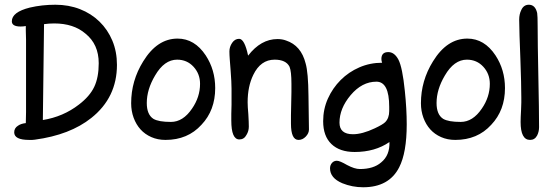

<svg xmlns="http://www.w3.org/2000/svg" viewBox="-20 -591 2327 811"><path d="M103 0Q40 0 40 -32Q40 -50 56 -60Q69 -69 89 -71Q90 -94 90 -117.5Q90 -141 90 -164V-366V-423Q89 -447 89 -461.5Q89 -476 89 -481Q84 -480 78 -479.5Q72 -479 67 -479Q30 -479 30 -501Q30 -540 106 -559Q157 -571 214 -571Q270 -571 317.5 -552.5Q365 -534 400 -500Q435 -466 454.5 -419.5Q474 -373 474 -317Q474 -179 366 -93Q276 -21 127 -1Q122 0 116 0Q110 0 103 0ZM161 -84Q247 -98 313 -149Q359 -184 378 -224Q397 -264 397 -324Q397 -404 341 -449Q291 -492 209 -492Q187 -492 166 -489Z M679 0Q646 0 619 -12Q592 -24 573.5 -44.5Q555 -65 544.5 -93.5Q534 -122 534 -155Q534 -250 585 -332Q644 -428 730 -428Q802 -428 849 -357Q889 -296 889 -219Q889 -125 831 -64Q773 0 679 0ZM702 -76Q753 -76 791 -132Q825 -181 825 -237Q825 -279 797.5 -309Q770 -339 728 -339Q674 -339 635 -272Q600 -213 600 -156Q600 -107 628 -89Q650 -76 702 -76Z M1241 0Q1209 0 1209 -69Q1209 -83 1209 -104Q1209 -125 1210 -153Q1211 -181 1211 -202Q1211 -223 1211 -237Q1211 -290 1203 -309Q1188 -339 1140 -339Q1081 -339 1050 -275Q1026 -226 1026 -159Q1026 -141 1029 -108Q1030 -91 1030.5 -78Q1031 -65 1031 -56Q1031 -37 1021 -21Q1011 -2 991 -2Q957 -2 957 -82Q957 -93 957 -109.5Q957 -126 958 -149V-216Q958 -229 957 -249Q956 -269 954 -295Q952 -321 950.5 -340.5Q949 -360 949 -374Q949 -393 960.5 -410Q972 -427 990 -427Q1013 -427 1028 -356Q1082 -426 1152 -426Q1172 -426 1188 -420Q1252 -399 1271 -323Q1282 -285 1283 -187L1285 -44Q1285 -28 1271.5 -14Q1258 0 1241 0Z M1514 200Q1468 200 1426 183Q1374 161 1374 120Q1374 107 1382 97.5Q1390 88 1403 88Q1415 88 1446 106Q1478 123 1500 123Q1558 123 1590 95Q1627 65 1625 9Q1564 51 1478 51Q1415 51 1380 17.5Q1345 -16 1345 -79Q1345 -130 1365 -174.5Q1385 -219 1419 -253Q1453 -287 1498 -306.5Q1543 -326 1594 -326Q1591 -334 1591 -342Q1591 -371 1620 -371Q1646 -371 1663 -339Q1680 -306 1690 -207Q1694 -169 1696 -133.5Q1698 -98 1698 -66Q1698 54 1666 116Q1623 200 1514 200ZM1471 -24Q1510 -24 1563 -49Q1580 -57 1591 -63.5Q1602 -70 1607 -75Q1624 -92 1624 -122V-140Q1624 -246 1570 -246Q1509 -246 1461 -189Q1414 -133 1414 -73Q1414 -24 1471 -24Z M1903 0Q1870 0 1843 -12Q1816 -24 1797.5 -44.5Q1779 -65 1768.5 -93.5Q1758 -122 1758 -155Q1758 -250 1809 -332Q1868 -428 1954 -428Q2026 -428 2073 -357Q2113 -296 2113 -219Q2113 -125 2055 -64Q1997 0 1903 0ZM1926 -76Q1977 -76 2015 -132Q2049 -181 2049 -237Q2049 -279 2021.5 -309Q1994 -339 1952 -339Q1898 -339 1859 -272Q1824 -213 1824 -156Q1824 -107 1852 -89Q1874 -76 1926 -76Z M2219 0Q2179 0 2179 -76Q2179 -84 2179.5 -97.5Q2180 -111 2181 -128Q2182 -145 2182 -158Q2182 -171 2182 -179Q2182 -207 2181 -248Q2180 -289 2178 -344Q2176 -399 2174.5 -439.5Q2173 -480 2173 -508Q2173 -531 2182 -549Q2192 -571 2214 -571Q2241 -571 2249 -536Q2250 -530 2250.5 -516Q2251 -502 2251 -479Q2251 -410 2254 -267Q2257 -125 2257 -54Q2257 -35 2249 -19Q2239 0 2219 0Z"/></svg>

Font: Dongol
Style: Regular
Weight: 400
Designer: Abdo Mohamed and Ibrahim Hamdi
Foundry: Protype Foundry
Version: Version 1.000;hotconv 1.0.109;makeotfexe 2.5.65596